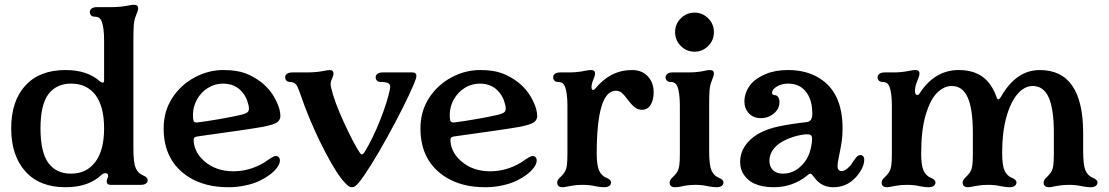

<svg xmlns="http://www.w3.org/2000/svg" viewBox="-20 -776 4654 806"><path d="M27 -237Q27 -352 86.5 -417Q146 -482 255 -482Q347 -482 400 -434Q408 -429 411 -429Q417 -429 417 -438V-606Q417 -659 407 -686Q403 -696 396 -701Q389 -706 377 -706Q368 -706 362.5 -711.5Q357 -717 357 -726Q357 -734 364.5 -740Q372 -746 387 -746H445Q485 -746 520 -753Q532 -756 543 -756Q560 -756 560 -741Q560 -732 549 -706Q543 -690 541.5 -669Q540 -648 540 -606V-150Q540 -93 550 -70Q560 -48 580 -40Q600 -32 600 -20Q600 -11 592.5 -5.5Q585 0 570 0H445Q428 0 428 -15Q428 -22 432 -30Q434 -33 434 -38Q434 -43 431 -46Q428 -49 423 -49Q414 -49 406 -42Q352 10 255 10Q146 10 86.5 -56.5Q27 -123 27 -237ZM278 -47Q343 -47 380 -96Q417 -145 417 -237Q417 -330 380.5 -377.5Q344 -425 279 -425Q217 -425 183.5 -381Q150 -337 150 -237Q150 -137 183 -92Q216 -47 278 -47Z M772 -33Q667 -100 667 -237Q667 -309 703 -364.5Q739 -420 797 -451Q855 -482 917 -482Q973 -482 1009.5 -468.5Q1046 -455 1079 -429Q1120 -396 1142 -347Q1157 -315 1157 -289Q1157 -273 1144 -263Q1130 -253 1086 -244Q1025 -233 821 -205Q803 -203 798 -200Q793 -197 793 -188Q793 -167 803 -144.5Q813 -122 836 -101Q885 -57 960 -57Q1027 -57 1088 -93L1110 -108Q1112 -109 1121.5 -115Q1131 -121 1138 -121Q1146 -121 1150.5 -116Q1155 -111 1155 -102Q1155 -88 1142 -71Q1119 -41 1070 -17Q1045 -5 1010 2.5Q975 10 939 10Q840 10 772 -33ZM809 -262Q849 -267 901 -276Q953 -285 992 -294Q1012 -299 1018.5 -304.5Q1025 -310 1025 -320Q1025 -333 1018 -352.5Q1011 -372 999 -387Q969 -425 916 -425Q882 -425 853 -407Q824 -389 807 -358.5Q790 -328 790 -294Q790 -275 793 -268Q796 -261 809 -262Z M1427 -10Q1395 -43 1346.5 -135.5Q1298 -228 1261 -325L1244 -372Q1233 -403 1229 -411Q1219 -432 1197 -432Q1188 -432 1182.5 -437.5Q1177 -443 1177 -452Q1177 -460 1184.5 -466Q1192 -472 1207 -472H1265Q1306 -472 1331.5 -477Q1357 -482 1363 -482Q1380 -482 1380 -467Q1380 -460 1374 -446Q1368 -434 1368 -423Q1368 -416 1369 -412Q1383 -350 1424 -261.5Q1465 -173 1489 -137Q1494 -128 1499 -128Q1504 -128 1510 -137Q1545 -194 1575.5 -271Q1606 -348 1617 -402Q1618 -406 1618 -412Q1618 -423 1608.5 -427.5Q1599 -432 1577 -432Q1568 -432 1562.5 -437.5Q1557 -443 1557 -452Q1557 -460 1564.5 -466Q1572 -472 1587 -472H1711Q1728 -472 1728 -457Q1728 -448 1717 -422Q1679 -333 1606 -201Q1533 -69 1487 -10Q1477 1 1471 5.5Q1465 10 1457 10Q1449 10 1443 5.5Q1437 1 1427 -10Z M1850 -33Q1745 -100 1745 -237Q1745 -309 1781 -364.5Q1817 -420 1875 -451Q1933 -482 1995 -482Q2051 -482 2087.5 -468.5Q2124 -455 2157 -429Q2198 -396 2220 -347Q2235 -315 2235 -289Q2235 -273 2222 -263Q2208 -253 2164 -244Q2103 -233 1899 -205Q1881 -203 1876 -200Q1871 -197 1871 -188Q1871 -167 1881 -144.5Q1891 -122 1914 -101Q1963 -57 2038 -57Q2105 -57 2166 -93L2188 -108Q2190 -109 2199.5 -115Q2209 -121 2216 -121Q2224 -121 2228.5 -116Q2233 -111 2233 -102Q2233 -88 2220 -71Q2197 -41 2148 -17Q2123 -5 2088 2.5Q2053 10 2017 10Q1918 10 1850 -33ZM1887 -262Q1927 -267 1979 -276Q2031 -285 2070 -294Q2090 -299 2096.5 -304.5Q2103 -310 2103 -320Q2103 -333 2096 -352.5Q2089 -372 2077 -387Q2047 -425 1994 -425Q1960 -425 1931 -407Q1902 -389 1885 -358.5Q1868 -328 1868 -294Q1868 -275 1871 -268Q1874 -261 1887 -262Z M2319 -10Q2319 -16 2323 -22Q2327 -28 2333 -33Q2343 -43 2348 -50Q2357 -63 2359.5 -80.5Q2362 -98 2362 -130V-332Q2362 -385 2352 -412Q2348 -422 2341 -427Q2334 -432 2322 -432Q2313 -432 2307.5 -437.5Q2302 -443 2302 -452Q2302 -460 2309.5 -466Q2317 -472 2332 -472H2370Q2404 -472 2437 -479Q2451 -482 2461 -482Q2478 -482 2478 -467Q2478 -458 2467 -432Q2463 -416 2463 -412Q2463 -398 2470 -398Q2473 -398 2478 -403Q2542 -482 2633 -482Q2675 -482 2699.5 -455.5Q2724 -429 2724 -389Q2724 -356 2711 -335.5Q2698 -315 2675 -315Q2660 -315 2647.5 -323.5Q2635 -332 2618 -354Q2601 -377 2590.5 -386Q2580 -395 2565 -395Q2485 -395 2485 -130Q2485 -83 2495 -60Q2505 -38 2525 -30Q2545 -22 2545 -10Q2545 -1 2537.5 4.5Q2530 10 2515 10Q2503 10 2481 6Q2455 0 2427 0Q2400 0 2385 3Q2370 6 2367 6Q2349 10 2342 10Q2319 10 2319 -10Z M2791 -10Q2791 -16 2795 -22Q2799 -28 2805 -33Q2815 -43 2820 -50Q2829 -63 2831.5 -80.5Q2834 -98 2834 -130V-332Q2834 -385 2824 -412Q2820 -422 2813 -427Q2806 -432 2794 -432Q2785 -432 2779.5 -437.5Q2774 -443 2774 -452Q2774 -460 2781.5 -466Q2789 -472 2804 -472H2869Q2909 -472 2939 -479Q2950 -482 2960 -482Q2977 -482 2977 -467Q2977 -458 2966 -432Q2960 -416 2958.5 -395Q2957 -374 2957 -332V-140Q2957 -83 2967 -60Q2977 -38 2997 -30Q3017 -22 3017 -10Q3017 -1 3009.5 4.5Q3002 10 2987 10Q2975 10 2953 6Q2927 0 2900 0Q2867 0 2839 7Q2834 8 2827 9Q2820 10 2814 10Q2791 10 2791 -10ZM2896 -723Q2929 -723 2953 -699Q2977 -675 2977 -641Q2977 -607 2953 -583Q2929 -559 2896 -559Q2862 -559 2838 -583Q2814 -607 2814 -641Q2814 -675 2838 -699Q2862 -723 2896 -723Z M3145 -6Q3121 -17 3104 -40.5Q3087 -64 3087 -97Q3087 -132 3106.5 -162Q3126 -192 3161 -213Q3199 -235 3249.5 -245.5Q3300 -256 3363 -263Q3378 -264 3384 -273Q3390 -282 3390 -299Q3390 -309 3388 -329Q3382 -372 3356.5 -398.5Q3331 -425 3288 -425Q3262 -425 3241.5 -413Q3221 -401 3221 -386Q3221 -379 3230 -377Q3252 -376 3252 -347Q3252 -319 3228.5 -299.5Q3205 -280 3174 -280Q3143 -280 3124 -300Q3105 -320 3105 -350Q3105 -389 3133 -424Q3154 -448 3194 -465Q3234 -482 3288 -482Q3366 -482 3421 -447Q3517 -387 3517 -237Q3517 -206 3513.5 -182.5Q3510 -159 3503 -125Q3496 -94 3496 -78Q3496 -68 3500.5 -63Q3505 -58 3513 -58Q3529 -58 3549 -80Q3554 -85 3562 -99L3574 -115Q3582 -125 3593 -125Q3599 -125 3603.5 -120Q3608 -115 3608 -106Q3608 -87 3597 -66Q3586 -45 3568 -27Q3531 10 3478 10Q3429 10 3400 -29Q3394 -37 3389.5 -42Q3385 -47 3382 -47Q3378 -47 3373 -43Q3368 -39 3367 -38Q3307 10 3227 10Q3180 10 3145 -6ZM3267 -47Q3322 -47 3361 -100Q3375 -120 3382 -147Q3389 -174 3389 -193Q3389 -205 3383.5 -209Q3378 -213 3361 -212Q3330 -209 3299 -197.5Q3268 -186 3248 -171Q3210 -141 3210 -101Q3210 -76 3225 -61.5Q3240 -47 3267 -47Z M3681 -10Q3681 -16 3685 -22Q3689 -28 3695 -33Q3705 -43 3710 -50Q3719 -63 3721.5 -80.5Q3724 -98 3724 -130V-332Q3724 -385 3714 -412Q3710 -422 3703 -427Q3696 -432 3684 -432Q3675 -432 3669.5 -437.5Q3664 -443 3664 -452Q3664 -460 3671.5 -466Q3679 -472 3694 -472H3732Q3766 -472 3799 -479Q3813 -482 3823 -482Q3840 -482 3840 -467Q3840 -458 3829 -432Q3821 -411 3821 -395Q3821 -377 3831 -377Q3836 -377 3839 -382Q3903 -482 4005 -482Q4066 -482 4105.5 -453Q4145 -424 4165 -364Q4168 -359 4171 -359Q4175 -359 4181 -368Q4245 -482 4345 -482Q4527 -482 4527 -217V-140Q4527 -83 4537 -60Q4547 -38 4567 -30Q4587 -22 4587 -10Q4587 -1 4579.5 4.5Q4572 10 4557 10Q4545 10 4523 6Q4497 0 4469 0Q4442 0 4427 3Q4412 6 4409 6Q4391 10 4384 10Q4361 10 4361 -10Q4361 -16 4365 -22Q4369 -28 4375 -33Q4385 -43 4390 -50Q4399 -63 4401.5 -80.5Q4404 -98 4404 -130V-217Q4404 -318 4382.5 -366.5Q4361 -415 4315 -415Q4281 -415 4252 -382Q4223 -349 4205 -285.5Q4187 -222 4187 -136Q4187 -82 4197 -60Q4207 -38 4227 -30Q4247 -22 4247 -10Q4247 -1 4239.5 4.5Q4232 10 4217 10Q4205 10 4183 6Q4157 0 4129 0Q4102 0 4087 3Q4072 6 4069 6Q4051 10 4044 10Q4021 10 4021 -10Q4021 -16 4025 -22Q4029 -28 4035 -33Q4045 -43 4050 -50Q4059 -63 4061.5 -80.5Q4064 -98 4064 -130V-217Q4064 -318 4042.5 -366.5Q4021 -415 3975 -415Q3943 -415 3914 -386.5Q3885 -358 3866 -294Q3847 -230 3847 -130Q3847 -83 3857 -60Q3867 -38 3887 -30Q3907 -22 3907 -10Q3907 -1 3899.5 4.5Q3892 10 3877 10Q3865 10 3843 6Q3817 0 3789 0Q3762 0 3747 3Q3732 6 3729 6Q3711 10 3704 10Q3681 10 3681 -10Z"/></svg>

Font: Raigarh Medium
Style: Regular
Weight: 500
Designer: jaikishan Patel
Foundry: MagicType
Version: Version 1.000